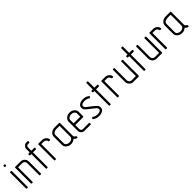

<svg xmlns="http://www.w3.org/2000/svg" viewBox="411 -2176 3715 3715"><g transform="rotate(-45 2269.0 -318.0)"><path d="M90.8 -622.6V-605.5Q90.8 -590.8 77.1 -590.8H59.1Q45.4 -590.8 45.4 -605.5V-622.6Q45.4 -636.2 59.1 -636.2H77.1Q90.8 -636.2 90.8 -622.6ZM90.8 -440.9V-13.7Q90.8 0 77.1 0H59.1Q45.4 0 45.4 -13.7V-440.9Q45.4 -454.6 59.1 -454.6H77.1Q90.8 -454.6 90.8 -440.9Z M340.3 -454.6Q387.7 -454.6 421.1 -421.4Q454.6 -388.2 454.6 -341.3V-13.7Q454.6 0 440.4 0H422.9Q409.2 0 409.2 -13.7V-341.3Q409.2 -369.1 388.7 -389.2Q368.2 -409.2 340.3 -409.2H231.4Q227.1 -409.2 227.1 -404.8V-13.7Q227.1 0 213.4 0H195.3Q181.6 0 181.6 -13.7V-440.9Q181.6 -454.6 195.3 -454.6Z M590.3 -545.4Q590.3 -582.5 616.9 -609.4Q643.6 -636.2 681.2 -636.2H712.9Q726.6 -636.2 726.6 -622.6V-605.5Q726.6 -590.8 712.9 -590.8H681.2Q662.1 -590.8 648.9 -577.4Q635.7 -564 635.7 -545.4V-459Q635.7 -454.6 640.1 -454.6H712.9Q726.6 -454.6 726.6 -440.9V-423.8Q726.6 -409.2 712.9 -409.2H640.1Q635.7 -409.2 635.7 -404.8V-13.7Q635.7 0 622.1 0H604Q590.3 0 590.3 -13.7V-404.8Q590.3 -409.2 586.4 -409.2H558.6Q544.9 -409.2 544.9 -423.8V-440.9Q544.9 -454.6 558.6 -454.6H586.4Q590.3 -454.6 590.3 -459Z M931.6 -454.6Q973.1 -454.6 1008.5 -424.3Q1043.9 -394 1043.9 -354Q1043.9 -341.3 1029.8 -341.3H1011.7Q999.5 -341.3 998 -353Q994.6 -375.5 975.6 -392.3Q956.5 -409.2 931.6 -409.2H867.2Q862.8 -409.2 862.8 -404.8V-13.7Q862.8 0 849.1 0H831.1Q817.4 0 817.4 -13.7V-440.9Q817.4 -454.6 831.1 -454.6Z M1134.3 -341.3Q1134.3 -389.6 1175.3 -422.1Q1216.3 -454.6 1270.5 -454.6H1393.1Q1407.2 -454.6 1407.2 -440.9V-90.8Q1407.2 -74.7 1417.2 -62.3Q1427.2 -49.8 1441.9 -46.4Q1452.6 -43.9 1452.6 -32.7V-15.6Q1452.6 2 1435.5 -1Q1417 -3.9 1401.9 -13.9Q1386.7 -23.9 1379.4 -38.1Q1378.9 -39.6 1377.4 -39.6Q1376 -39.6 1374 -38.6Q1372.1 -37.6 1370.6 -36.4Q1369.1 -35.2 1367.2 -33.7Q1365.2 -32.2 1364.7 -31.7Q1323.2 0 1270.5 0Q1216.8 0 1175.5 -33Q1134.3 -65.9 1134.3 -114.3ZM1270.5 -45.4Q1305.7 -45.4 1333.7 -64.5Q1361.8 -83.5 1361.8 -114.3V-404.8Q1361.8 -409.2 1357.4 -409.2H1270.5Q1235.4 -409.2 1207.5 -390.1Q1179.7 -371.1 1179.7 -341.3V-114.3Q1179.7 -83.5 1207.3 -64.5Q1234.9 -45.4 1270.5 -45.4Z M1679.2 -409.2Q1644 -409.2 1616.2 -390.1Q1588.4 -371.1 1588.4 -341.3V-254.9Q1588.4 -250.5 1592.8 -250.5H1766.1Q1770.5 -250.5 1770.5 -254.9V-341.3Q1770.5 -371.1 1742.2 -390.1Q1713.9 -409.2 1679.2 -409.2ZM1679.2 -454.6Q1732.9 -454.6 1774.4 -421.9Q1815.9 -389.2 1815.9 -341.3V-218.8Q1815.9 -205.1 1801.8 -205.1H1592.8Q1588.4 -205.1 1588.4 -200.7V-90.8Q1588.4 -71.8 1601.6 -58.6Q1614.7 -45.4 1633.8 -45.4H1801.8Q1815.9 -45.4 1815.9 -31.7V-13.7Q1815.9 0 1801.8 0H1633.8Q1596.2 0 1569.6 -26.9Q1543 -53.7 1543 -90.8V-341.3Q1543 -389.6 1584 -422.1Q1625 -454.6 1679.2 -454.6Z M2042.5 -454.6Q2084.5 -454.6 2113.5 -444.8Q2142.6 -435.1 2173.8 -413.1Q2179.7 -409.2 2179.7 -402.8Q2179.7 -398.4 2175.8 -393.1L2165 -379.4Q2154.8 -369.1 2146 -377.4Q2118.2 -395.5 2097.9 -402.3Q2077.6 -409.2 2042.5 -409.2Q2020.5 -409.2 2000.7 -404.3Q1981 -399.4 1966.3 -387.5Q1951.7 -375.5 1951.7 -358.4Q1951.7 -353.5 1952.6 -348.6Q1953.6 -343.8 1954.6 -339.8Q1955.6 -335.9 1958.5 -331.3Q1961.4 -326.7 1962.9 -324Q1964.4 -321.3 1968.5 -316.9Q1972.7 -312.5 1974.1 -310.8Q1975.6 -309.1 1980.7 -304.9Q1985.8 -300.8 1987.1 -299.8Q1988.3 -298.8 1994.1 -294.4Q2000 -290 2000.5 -289.6L2113.3 -200.7Q2139.2 -179.7 2158.2 -157.7Q2178.7 -134.3 2178.7 -96.2Q2178.7 -50.8 2138.7 -25.4Q2098.6 0 2042.5 0Q2000.5 0 1970.9 -9.8Q1941.4 -19.5 1912.6 -41Q1905.8 -45.9 1905.8 -52.2Q1905.8 -56.6 1909.2 -61.5L1919.9 -75.2Q1928.7 -85.4 1939.9 -77.1Q1982.4 -45.4 2042.5 -45.4Q2079.6 -45.4 2106.4 -58.1Q2133.3 -70.8 2133.3 -97.2Q2133.3 -103.5 2131.8 -109.9Q2130.4 -116.2 2126.7 -122.1Q2123 -127.9 2120.4 -132.1Q2117.7 -136.2 2111.3 -142.1Q2105 -147.9 2102.5 -150.4Q2100.1 -152.8 2093 -158.4Q2085.9 -164.1 2085 -165L1972.7 -253.9Q1946.3 -273.4 1926.8 -295.9Q1906.2 -319.3 1906.2 -356Q1906.2 -402.8 1945.6 -428.7Q1984.9 -454.6 2042.5 -454.6Z M2283.2 -454.6H2311Q2314.9 -454.6 2314.9 -459V-622.6Q2314.9 -636.2 2328.6 -636.2H2346.7Q2360.4 -636.2 2360.4 -622.6V-459Q2360.4 -454.6 2364.7 -454.6H2437.5Q2451.2 -454.6 2451.2 -440.9V-423.8Q2451.2 -409.2 2437.5 -409.2H2364.7Q2360.4 -409.2 2360.4 -404.8V-13.7Q2360.4 0 2346.7 0H2328.6Q2314.9 0 2314.9 -13.7V-404.8Q2314.9 -409.2 2311 -409.2H2283.2Q2269.5 -409.2 2269.5 -423.8V-440.9Q2269.5 -454.6 2283.2 -454.6Z M2656.2 -454.6Q2697.8 -454.6 2733.2 -424.3Q2768.6 -394 2768.6 -354Q2768.6 -341.3 2754.4 -341.3H2736.3Q2724.1 -341.3 2722.7 -353Q2719.2 -375.5 2700.2 -392.3Q2681.2 -409.2 2656.2 -409.2H2591.8Q2587.4 -409.2 2587.4 -404.8V-13.7Q2587.4 0 2573.7 0H2555.7Q2542 0 2542 -13.7V-440.9Q2542 -454.6 2555.7 -454.6Z M2904.3 -114.3Q2904.3 -85.9 2924.6 -65.7Q2944.8 -45.4 2973.1 -45.4H3082Q3086.4 -45.4 3086.4 -49.8V-440.9Q3086.4 -454.6 3101.1 -454.6H3117.7Q3131.8 -454.6 3131.8 -440.9V-13.7Q3131.8 0 3117.7 0H2973.1Q2925.8 0 2892.3 -33.7Q2858.9 -67.4 2858.9 -114.3V-440.9Q2858.9 -454.6 2872.6 -454.6H2890.6Q2904.3 -454.6 2904.3 -440.9Z M3235.8 -454.6H3263.7Q3267.6 -454.6 3267.6 -459V-622.6Q3267.6 -636.2 3281.2 -636.2H3299.3Q3313 -636.2 3313 -622.6V-459Q3313 -454.6 3317.4 -454.6H3390.1Q3403.8 -454.6 3403.8 -440.9V-423.8Q3403.8 -409.2 3390.1 -409.2H3317.4Q3313 -409.2 3313 -404.8V-13.7Q3313 0 3299.3 0H3281.2Q3267.6 0 3267.6 -13.7V-404.8Q3267.6 -409.2 3263.7 -409.2H3235.8Q3222.2 -409.2 3222.2 -423.8V-440.9Q3222.2 -454.6 3235.8 -454.6Z M3540 -114.3Q3540 -85.9 3560.3 -65.7Q3580.6 -45.4 3608.9 -45.4H3717.8Q3722.2 -45.4 3722.2 -49.8V-440.9Q3722.2 -454.6 3736.8 -454.6H3753.4Q3767.6 -454.6 3767.6 -440.9V-13.7Q3767.6 0 3753.4 0H3608.9Q3561.5 0 3528.1 -33.7Q3494.6 -67.4 3494.6 -114.3V-440.9Q3494.6 -454.6 3508.3 -454.6H3526.4Q3540 -454.6 3540 -440.9Z M3972.2 -454.6Q4013.7 -454.6 4049.1 -424.3Q4084.5 -394 4084.5 -354Q4084.5 -341.3 4070.3 -341.3H4052.2Q4040 -341.3 4038.6 -353Q4035.2 -375.5 4016.1 -392.3Q3997.1 -409.2 3972.2 -409.2H3907.7Q3903.3 -409.2 3903.3 -404.8V-13.7Q3903.3 0 3889.6 0H3871.6Q3857.9 0 3857.9 -13.7V-440.9Q3857.9 -454.6 3871.6 -454.6Z M4174.8 -341.3Q4174.8 -389.6 4215.8 -422.1Q4256.8 -454.6 4311 -454.6H4433.6Q4447.8 -454.6 4447.8 -440.9V-90.8Q4447.8 -74.7 4457.8 -62.3Q4467.8 -49.8 4482.4 -46.4Q4493.2 -43.9 4493.2 -32.7V-15.6Q4493.2 2 4476.1 -1Q4457.5 -3.9 4442.4 -13.9Q4427.2 -23.9 4419.9 -38.1Q4419.4 -39.6 4418 -39.6Q4416.5 -39.6 4414.6 -38.6Q4412.6 -37.6 4411.1 -36.4Q4409.7 -35.2 4407.7 -33.7Q4405.8 -32.2 4405.3 -31.7Q4363.8 0 4311 0Q4257.3 0 4216.1 -33Q4174.8 -65.9 4174.8 -114.3ZM4311 -45.4Q4346.2 -45.4 4374.3 -64.5Q4402.3 -83.5 4402.3 -114.3V-404.8Q4402.3 -409.2 4397.9 -409.2H4311Q4275.9 -409.2 4248 -390.1Q4220.2 -371.1 4220.2 -341.3V-114.3Q4220.2 -83.5 4247.8 -64.5Q4275.4 -45.4 4311 -45.4Z"/></g></svg>

Font: GOSTRUS
Style: type A
Weight: 200
Designer: Юрий и Татьяна Кривогуз
Version: Version 01.0